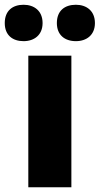

<svg xmlns="http://www.w3.org/2000/svg" viewBox="-58 -787 419 807"><path d="M-38 -690C-38 -639 -5 -614 41 -614C86 -614 121 -640 121 -690C121 -741 86 -767 41 -767C-5 -767 -38 -742 -38 -690ZM181 -690C181 -640 214 -614 261 -614C306 -614 341 -640 341 -690C341 -741 306 -767 261 -767C214 -767 181 -742 181 -690ZM242 0V-553H61V0Z"/></svg>

Font: Noto Sans Thai Looped SemiCondensed Black
Style: Regular
Weight: 900
Width: 4
Designer: Sasikarn Vongin, Ben Mitchell
Foundry: The Fontpad Ltd
Version: Version 1.001